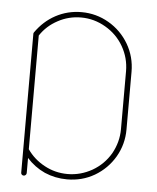

<svg xmlns="http://www.w3.org/2000/svg" viewBox="-44 -573 500 611"><g transform="rotate(5 206.0 -267.0)"><path d="M192.4 -534.2C162.6 -534.2 135.3 -527.3 109.9 -513.7C84.5 -500 64 -481 47.4 -457.5C46.9 -456.5 46.4 -456.1 45.9 -455.1V-454.1L45.4 -453.6V-453.1V-451.2V-450.7V-83.5V-82.5V-82V-8.8C45.4 -6.3 45.9 -4.4 47.9 -2.4C49.8 -0.5 51.8 0 54.2 0C56.2 0 58.1 -0.5 60.1 -2.4C62 -4.4 63 -6.3 63 -8.8V-57.1C79.1 -39.1 98.1 -24.9 120.6 -14.6C143.1 -4.9 167 0 192.4 0C223.6 0 252.9 -7.3 279.8 -22.9C306.6 -38.6 328.1 -60.1 343.8 -86.9C359.4 -113.8 367.2 -143.1 367.2 -174.3V-358.9C367.2 -390.6 359.4 -419.9 343.8 -446.8C328.1 -473.6 306.6 -495.1 279.8 -510.7C252.9 -526.4 223.6 -534.2 192.4 -534.2ZM192.4 -517.1C220.7 -517.1 246.6 -509.8 271 -495.6C295.4 -481.4 314.5 -462.4 328.6 -438C342.3 -414.1 349.6 -387.7 349.6 -358.9V-174.3C349.6 -146 342.3 -119.6 328.6 -95.2C314.5 -71.3 295.4 -52.2 271 -38.1C246.6 -24.4 220.7 -17.1 192.4 -17.1C166 -17.1 141.1 -23.4 118.7 -35.6C95.7 -47.9 77.1 -64.5 63 -85V-448.2C77.1 -469.7 95.7 -486.3 118.7 -498.5C141.1 -510.7 166 -517.1 192.4 -517.1Z"/></g></svg>

Font: Mill
Style: Thin
Weight: 100
Version: Version 001.000